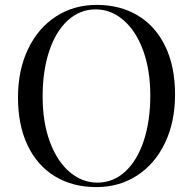

<svg xmlns="http://www.w3.org/2000/svg" viewBox="-20 -742 781 776"><path d="M687.5 -359.9Q687.5 -249.5 647 -164.6Q606.4 -79.6 534.2 -32.7Q461.9 14.2 369.6 14.2Q274.4 14.2 202.9 -28.8Q131.3 -71.8 92 -153.6Q52.7 -235.4 52.7 -348.1Q52.7 -458.5 93.3 -543.5Q133.8 -628.4 206.1 -675.3Q278.3 -722.2 370.6 -722.2Q465.8 -722.2 537.4 -679.2Q608.9 -636.2 648.2 -554.4Q687.5 -472.7 687.5 -359.9ZM152.3 -352.1Q152.3 -248 181.6 -168.9Q210.9 -89.8 261.5 -46.9Q312 -3.9 373.5 -3.9Q437.5 -3.9 486.1 -48.6Q534.7 -93.3 561 -173.1Q587.4 -252.9 587.4 -356Q587.4 -460 558.1 -539.1Q528.8 -618.2 478.5 -661.1Q428.2 -704.1 366.7 -704.1Q302.7 -704.1 253.9 -659.4Q205.1 -614.7 178.7 -534.9Q152.3 -455.1 152.3 -352.1Z"/></svg>

Font: TypoPRO Playfair Display
Style: Regular
Weight: 400
Designer: Claus Eggers Sørensen
Foundry: Claus Eggers Sørensen
Version: Version 1.004;PS 001.004;hotconv 1.0.70;makeotf.lib2.5.58329